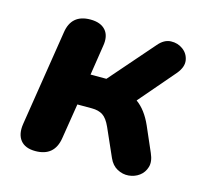

<svg xmlns="http://www.w3.org/2000/svg" viewBox="-80 -590 740 690"><g transform="rotate(15 289.5 -245.0)"><path d="M106 9Q68 9 50.5 -13Q33 -35 39 -74L95 -429Q105 -499 176 -499Q214 -499 232.5 -478Q251 -457 244 -418L227 -308H286L429 -472Q450 -497 475.5 -498Q501 -499 520.5 -484.5Q540 -470 544 -446Q548 -422 526 -395L411 -261Q446 -236 469 -184L509 -92Q522 -63 515.5 -41.5Q509 -20 492 -7.5Q475 5 453 7Q431 9 410.5 -2Q390 -13 379 -38L333 -142Q320 -171 304 -181.5Q288 -192 263 -192H209L188 -61Q177 9 106 9Z"/></g></svg>

Font: Nunito ExtraBold
Style: Italic
Weight: 800
Italic angle: -9°
Designer: Vernon Adams
Foundry: Vernon Adams
Version: Version 3.601; ttfautohint (v1.8.2.53-6de2)